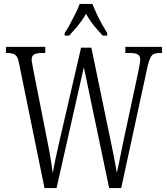

<svg xmlns="http://www.w3.org/2000/svg" viewBox="-20 -951 847 971"><path d="M76 -632Q72 -654 65 -664.5Q58 -675 46.5 -679Q35 -683 16 -683H10V-714H209V-683H192Q162 -683 151 -674.5Q140 -666 140 -651Q140 -641 143.5 -625.5Q147 -610 150 -590L221 -230Q227 -200 231.5 -175Q236 -150 239.5 -126Q243 -102 247 -75Q254 -116 262.5 -156Q271 -196 282 -243L390 -710H442L539 -242Q549 -194 557 -154Q565 -114 571 -77Q576 -99 581 -123.5Q586 -148 591.5 -175Q597 -202 603 -232L678 -582Q682 -602 685.5 -621Q689 -640 689 -650Q689 -667 678 -675Q667 -683 635 -683H614V-714H799V-683H789Q771 -683 759.5 -678.5Q748 -674 741 -660Q734 -646 727 -618L593 0H532L404 -611L266 0H205ZM307 -784Q320 -803 334 -829Q348 -855 361.5 -882Q375 -909 383 -931H447Q456 -909 468.5 -882Q481 -855 495.5 -829Q510 -803 522 -784V-771H499Q483 -789 468 -806Q453 -823 440 -841.5Q427 -860 415 -881Q403 -860 389.5 -841.5Q376 -823 361 -806Q346 -789 330 -771H307Z"/></svg>

Font: Noto Serif Khmer ExtraCondensed Light
Style: Regular
Weight: 300
Width: 2
Designer: Danh Hong and the Monotype Design Team
Foundry: Monotype Imaging Inc.
Version: Version 2.004